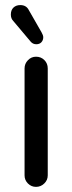

<svg xmlns="http://www.w3.org/2000/svg" viewBox="-20 -726 283 752"><path d="M76.2 -39.1V-458Q76.2 -476.6 89.4 -490.2Q102.5 -503.9 121.1 -503.9Q140.6 -503.9 153.8 -490.7Q167 -477.5 167 -458V-39.1Q167 -20.5 153.3 -7.3Q139.6 5.9 121.1 5.9Q102.5 5.9 89.4 -7.3Q76.2 -20.5 76.2 -39.1ZM99.6 -563.5 32.2 -643.6Q22.5 -653.3 22.5 -668.9Q22.5 -686.5 32.7 -696.3Q43 -706.1 59.6 -706.1Q83 -706.1 92.8 -686.5L142.6 -599.6Q149.4 -587.9 149.4 -580.1Q149.4 -568.4 142.1 -560.5Q134.8 -552.7 122.1 -552.7Q108.4 -552.7 99.6 -563.5Z"/></svg>

Font: jf-openhuninn-2.1
Style: Regular
Weight: 400
Designer: [Kosugi Maru]
Designed by MOTOYA      

[Varela Round]
Joe Prince (Latin component); Avraham Cornfeld (Hebrew component)
Foundry: justfont Co., Ltd.
Version: 2.1